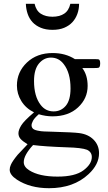

<svg xmlns="http://www.w3.org/2000/svg" viewBox="-20 -763 566 1010"><path d="M159 -172Q116 -193 92.5 -231Q69 -269 69 -313Q69 -384 121.5 -434Q174 -484 257 -484Q324 -484 374 -452H474Q496 -452 499.5 -450.5Q503 -449 504 -446Q507 -441 507 -430Q507 -417 504 -412Q503 -409 499.5 -407Q496 -405 474 -405H413Q441 -368 441 -311Q441 -245 390.5 -198Q340 -151 256 -151Q220 -151 184 -162Q161 -142 153.5 -127.5Q146 -113 146 -104Q146 -93 154 -85.5Q162 -78 188 -74Q201 -71 259 -70Q366 -67 396 -63Q444 -57 472.5 -28Q501 1 501 43Q501 102 446 153Q367 227 238 227Q138 227 69 182Q31 157 31 130Q31 117 37 104Q45 85 73 51Q77 46 125 -4Q99 -20 88 -32.5Q77 -45 77 -62Q77 -79 91.5 -103Q106 -127 159 -172ZM248 -460Q211 -460 185 -429Q159 -398 159 -337Q159 -256 194 -211Q220 -177 262 -177Q301 -177 326 -206.5Q351 -236 351 -298Q351 -380 315 -426Q289 -460 248 -460ZM154 0Q130 26 117.5 48.5Q105 71 105 90Q105 115 134 133Q186 166 283 166Q375 166 419 133Q463 100 463 63Q463 37 438 25Q410 14 332 12Q216 8 154 0ZM256 -606Q221 -606 194.5 -617Q168 -628 151 -646.5Q134 -665 125.5 -690Q117 -715 116 -743H162Q170 -707 194.5 -691Q219 -675 256 -675Q293 -675 317.5 -691Q342 -707 350 -743H396Q396 -715 387 -690Q378 -665 361 -646.5Q344 -628 318 -617Q292 -606 256 -606Z"/></svg>

Font: MM Ethnic
Style: Regular
Weight: 400
Designer: Khon Soe Zaw Thu
Version: Version 1.00 July 18, 2016, initial release